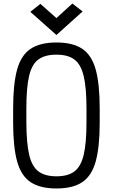

<svg xmlns="http://www.w3.org/2000/svg" viewBox="-20 -1055 640 1089"><path d="M300 14Q207.5 14 153.8 -21.8Q100 -57.5 77.2 -139.2Q54.5 -221 54.5 -360V-440Q54.5 -579 77.2 -660.8Q100 -742.5 153.8 -778.2Q207.5 -814 300 -814Q393 -814 446.5 -778.2Q500 -742.5 522.8 -660.8Q545.5 -579 545.5 -440V-360Q545.5 -221 522.8 -139.2Q500 -57.5 446.5 -21.8Q393 14 300 14ZM300 -55Q365.5 -55 402.2 -82.8Q439 -110.5 454.8 -177.2Q470.5 -244 470.5 -360V-440Q470.5 -556.5 454.8 -623Q439 -689.5 402.2 -717.2Q365.5 -745 300 -745Q234.5 -745 197.2 -717.2Q160 -689.5 144.8 -623Q129.5 -556.5 129.5 -440V-360Q130 -244 145.5 -177.2Q161 -110.5 198.2 -82.8Q235.5 -55 300 -55ZM300 -856.5 152 -988 209 -1033 300 -952.5 390.5 -1035 448.5 -990Z"/></svg>

Font: Victor Mono Thin
Style: Regular
Weight: 100
Monospace: yes
Designer: Rune Bjørnerås
Version: Version 1.561;gftools[0.9.30]